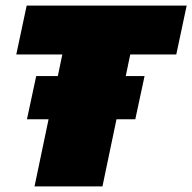

<svg xmlns="http://www.w3.org/2000/svg" viewBox="-20 -664 685 684"><path d="M103 0 153 -239H76L109 -393H186L202 -470H38L75 -644H645L608 -470H444L428 -393H495L462 -239H395L345 0Z"/></svg>

Font: Kanit Black
Style: Italic
Weight: 900
Italic angle: -12°
Designer: Katatrad Team
Foundry: CadsonDemak
Version: Version 2.000; ttfautohint (v1.8.3)